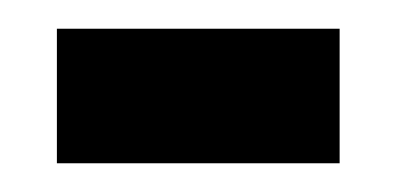

<svg xmlns="http://www.w3.org/2000/svg" viewBox="-20 -694 279 135"><path d="M20 -673.8H218.8V-579.2H20Z"/></svg>

Font: Bricolage Grotesque 96pt Condensed ExBd
Style: Regular
Weight: 800
Width: 3
Designer: Mathieu Triay
Foundry: Atelier Triay
Version: Version 1.001;Glyphs 3.2 (3207)